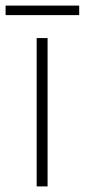

<svg xmlns="http://www.w3.org/2000/svg" viewBox="-42 -666 303 686"><path d="M241 -646H-22V-612H241ZM128 0V-530H89V0Z"/></svg>

Font: Noto Sans Cherokee ExtraLight
Style: Regular
Weight: 200
Designer: Monotype Design Team
Foundry: Monotype Imaging Inc.
Version: Version 2.001